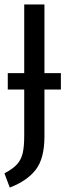

<svg xmlns="http://www.w3.org/2000/svg" viewBox="-20 -709 304 864"><path d="M254 -306H180V-95Q180 4 141 54.5Q102 105 24 135L0 71Q38 51 56.5 30.5Q75 10 82 -19Q89 -48 89 -99V-306H15V-380H89V-689H180V-380H254Z"/></svg>

Font: Fira Sans Extra Condensed
Style: Regular
Weight: 400
Width: 1
Designer: Carrois Corporate & Edenspiekermann AG
Foundry: Carrois Corporate GbR & Edenspiekermann AG
Version: Version 4.203